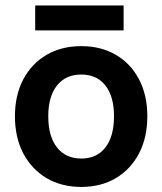

<svg xmlns="http://www.w3.org/2000/svg" viewBox="-20 -688 608 720"><path d="M112 -667.5H443.5V-574H112ZM36 -252Q36 -331 67.2 -390.2Q98.5 -449.5 154.5 -482.2Q210.5 -515 285 -515Q359 -515 414.8 -482.2Q470.5 -449.5 501.5 -390.2Q532.5 -331 532.5 -252Q532.5 -172.5 501.5 -113Q470.5 -53.5 414.8 -20.2Q359 13 285 13Q210.5 13 154.5 -20.2Q98.5 -53.5 67.2 -113Q36 -172.5 36 -252ZM407.5 -252Q407.5 -326.5 375.2 -367.5Q343 -408.5 285 -408.5Q226.5 -408.5 193.8 -367.5Q161 -326.5 161 -252Q161 -176.5 193.8 -135Q226.5 -93.5 285 -93.5Q343 -93.5 375.2 -135Q407.5 -176.5 407.5 -252Z"/></svg>

Font: Overused Grotesk SemiBold
Style: Regular
Weight: 610
Version: Version 0.004